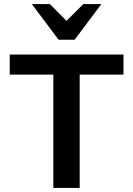

<svg xmlns="http://www.w3.org/2000/svg" viewBox="-20 -927 657 947"><path d="M243 0V-658H373V0ZM28 -559V-658H589V-559ZM269 -731 290 -806 391 -907H480L348 -731ZM269 -731 137 -907H226L328 -804L348 -731Z"/></svg>

Font: Ysabeau
Style: Bold
Weight: 700
Designer: Christian Thalmann (Catharsis Fonts)
Version: Version 2.000;gftools[0.9.27.dev2+g8671c4b]